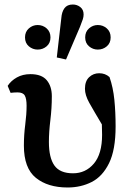

<svg xmlns="http://www.w3.org/2000/svg" viewBox="-20 -818 575 852"><path d="M280 14Q192 14 139 -29Q86 -72 86 -172Q86 -219 92 -265Q98 -311 98 -349Q98 -380 90 -394Q82 -408 58 -408Q51 -408 42.5 -407.5Q34 -407 27 -406L14 -437Q29 -460 55 -474.5Q81 -489 115 -489Q165 -489 187.5 -462Q210 -435 210 -391Q210 -338 203.5 -285Q197 -232 197 -188Q197 -118 221.5 -83.5Q246 -49 304 -49Q360 -49 396.5 -92Q433 -135 433 -220Q433 -232 432.5 -243Q432 -254 432 -266Q395 -328 376 -362Q357 -396 357 -424Q357 -458 375.5 -475.5Q394 -493 420 -493Q447 -493 466 -476Q482 -430 487.5 -375Q493 -320 493 -257Q493 -153 464 -94Q435 -35 387 -10.5Q339 14 280 14ZM147 -598Q125 -598 108 -612.5Q91 -627 91 -652Q91 -677 108 -692Q125 -707 147 -707Q170 -707 187 -692Q204 -677 204 -652Q204 -627 187 -612.5Q170 -598 147 -598ZM273 -554 232 -563 252 -737Q254 -765 266 -781.5Q278 -798 303 -798Q322 -798 336.5 -786.5Q351 -775 351 -754Q351 -743 347.5 -732.5Q344 -722 335 -699ZM414 -598Q392 -598 375 -612.5Q358 -627 358 -652Q358 -677 375 -692Q392 -707 414 -707Q437 -707 454 -692Q471 -677 471 -652Q471 -627 454 -612.5Q437 -598 414 -598Z"/></svg>

Font: Source Serif Pro Semibold
Style: Regular
Weight: 600
Designer: Frank Grießhammer
Foundry: Adobe Systems Incorporated
Version: Version 3.000;hotconv 1.0.109;makeotfexe 2.5.65596